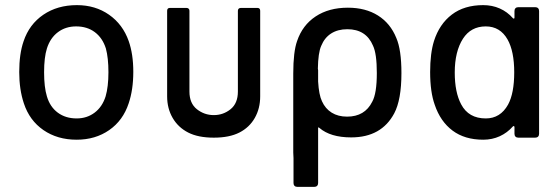

<svg xmlns="http://www.w3.org/2000/svg" viewBox="-20 -537 2184 749"><path d="M73 -134Q55 -188 55 -256Q55 -327 72 -376Q94 -442 149 -479.5Q204 -517 280 -517Q352 -517 405.5 -479.5Q459 -442 482 -377Q500 -326 500 -257Q500 -187 482 -134Q460 -67 406 -29.5Q352 8 279 8Q204 8 149.5 -29.5Q95 -67 73 -134ZM392 -161Q403 -199 403 -255Q403 -311 393 -348Q380 -389 350 -411.5Q320 -434 277 -434Q236 -434 206 -411.5Q176 -389 163 -348Q152 -313 152 -255Q152 -197 163 -161Q175 -120 205.5 -97.5Q236 -75 279 -75Q319 -75 349 -97.5Q379 -120 392 -161Z M632 -161V-495Q632 -500 634.5 -503Q637 -506 642 -506H708Q713 -506 716 -503Q719 -500 719 -495V-180Q719 -134 748 -111Q777 -88 814 -88Q851 -88 879.5 -111Q908 -134 908 -180V-495Q908 -500 911 -503Q914 -506 919 -506H985Q990 -506 992.5 -503Q995 -500 995 -495V-161Q995 -114 974 -77Q953 -40 914 -20Q875 0 814 0Q753 0 714 -20Q675 -40 653.5 -77Q632 -114 632 -161Z M1221 -219Q1224 -167 1236 -142Q1249 -113 1274 -97.5Q1299 -82 1334 -82Q1403 -82 1432 -140Q1450 -172 1450 -252Q1450 -328 1435 -359Q1408 -423 1335 -423Q1298 -423 1272 -406.5Q1246 -390 1233 -358Q1221 -331 1220 -269Q1221 -266 1221 -263ZM1125 80Q1124 70 1124 58V-250Q1124 -335 1139 -377Q1160 -439 1211.5 -473Q1263 -507 1337 -507Q1406 -507 1454.5 -476.5Q1503 -446 1526 -389Q1546 -343 1546 -252Q1546 -148 1518 -95Q1468 -1 1350 -1Q1269 -1 1226 -38Q1224 -40 1222 -40L1221 -39V177Q1221 184 1217 188Q1213 192 1206 192H1140Q1133 192 1129 188Q1125 184 1125 177Z M2002 -509H2068Q2075 -509 2079 -505Q2083 -501 2083 -494V-15Q2083 -8 2079 -4Q2075 0 2068 0H2002Q1995 0 1991 -4Q1987 -8 1987 -15V-41Q1987 -44 1985 -45Q1983 -46 1981 -44Q1959 -19 1929.5 -5.5Q1900 8 1865 8Q1793 8 1745.5 -27.5Q1698 -63 1676 -128Q1658 -178 1658 -256Q1658 -329 1673 -377Q1694 -443 1742.5 -480Q1791 -517 1865 -517Q1900 -517 1929.5 -504Q1959 -491 1981 -466Q1983 -464 1985 -464.5Q1987 -465 1987 -468V-494Q1987 -501 1991 -505Q1995 -509 2002 -509ZM1986 -255Q1986 -337 1960 -383Q1931 -434 1875 -434Q1817 -434 1786 -386Q1754 -336 1754 -254Q1754 -177 1779 -130Q1808 -75 1875 -75Q1932 -75 1962 -129Q1986 -173 1986 -255Z"/></svg>

Font: Barlow_Medium_SS
Style: Regular
Weight: 500
Designer: Jeremy Tribby
Foundry: Jeremy Tribby
Version: Version 1.101 August 23, 2024